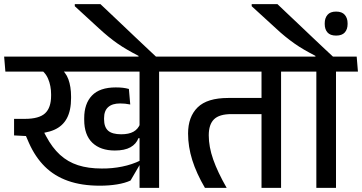

<svg xmlns="http://www.w3.org/2000/svg" viewBox="-34 -908 1750 928"><path d="M735 -587.5H640.5V0H735ZM594 -562H841.5L835.5 -634.5H588ZM-8 -562H791L785 -634.5H-14ZM309.5 -441Q309.5 -489 296.5 -524.8Q283.5 -560.5 253.5 -580H150.5Q184 -561.5 198.5 -527.2Q213 -493 213 -452V-446Q213 -387.5 184 -360.5Q155 -333.5 86 -333.5H34L77 -261L124.5 -261.5Q187 -262.5 228 -280.5Q269 -298.5 289.2 -336.2Q309.5 -374 309.5 -434ZM597 -35.5 646 -119.5V-133Q604.5 -112.5 556.2 -102.8Q508 -93 458 -93.5Q392.5 -93.5 343 -109.5Q293.5 -125.5 256 -159.8Q218.5 -194 189.5 -248.5L169.5 -286L34 -333.5V-253.5L91.5 -250.5L106 -217Q136.5 -148.5 182.8 -102.8Q229 -57 294.8 -33.8Q360.5 -10.5 448.5 -10.5Q493.5 -10.5 531.8 -16.8Q570 -23 597 -35.5ZM521 -180.5Q568.5 -180.5 596.5 -196.2Q624.5 -212 635 -240H646.5L643.5 -309.5Q633.5 -284 611.2 -271.5Q589 -259 552 -259Q508 -259 488.5 -276.5Q469 -294 469 -331.5V-337Q469 -372.5 488.8 -390.2Q508.5 -408 546.5 -408Q559 -408 570.8 -406.8Q582.5 -405.5 595.5 -403L589 -478Q575 -482 559.5 -483.8Q544 -485.5 525.5 -485.5Q448 -485.5 410.5 -446.2Q373 -407 373 -337V-329Q373 -256 412.2 -218.2Q451.5 -180.5 521 -180.5Z M327.5 -888V-878L443.5 -771.5Q468.5 -748.5 490.2 -730.8Q512 -713 534.2 -697.5Q556.5 -682 581 -667.8Q605.5 -653.5 635.5 -638V-619H724V-630.5Q708 -645.5 680.8 -671Q653.5 -696.5 621.2 -727.2Q589 -758 556.2 -789Q523.5 -820 496 -846Q468.5 -872 451.5 -888Z M1324.5 -587.5H1230V0H1324.5ZM1183.5 -562H1431L1425 -634.5H1177.5ZM802 -562H1380.5L1374.5 -634.5H796ZM956.5 0H1061.5Q1018 -76 996.5 -137.2Q975 -198.5 975 -254Q975 -306.5 1000.5 -331.5Q1026 -356.5 1085 -356.5H1267V-434.5H1069Q967.5 -434.5 921.2 -389Q875 -343.5 875 -262.5Q875 -199 895.2 -134.5Q915.5 -70 956.5 0Z M1590 0V-587.5H1495V0ZM1696 -562 1690 -634.5H1388L1395.5 -562ZM1182.5 -888V-878L1299 -771.5Q1323.5 -748.5 1345.5 -730.8Q1367.5 -713 1389.5 -697.5Q1411.5 -682 1436 -667.8Q1460.5 -653.5 1490.5 -638V-619H1579.5V-630.5Q1563 -645.5 1536 -671Q1509 -696.5 1476.5 -727.2Q1444 -758 1411.5 -789Q1379 -820 1351.2 -846Q1323.5 -872 1307 -888ZM1590.5 -736Q1619 -736 1632.5 -751.2Q1646 -766.5 1646 -791.5V-795.5Q1646 -820.5 1632.5 -836.2Q1619 -852 1590.5 -852Q1562 -852 1548.8 -836.2Q1535.5 -820.5 1535.5 -795.5V-791.5Q1535.5 -766.5 1548.8 -751.2Q1562 -736 1590.5 -736Z"/></svg>

Font: Anek Devanagari Medium
Style: Regular
Weight: 500
Designer: Kailash Malviya (Devanagari) & Yesha Goshar (Latin)
Foundry: Ek Type
Version: Version 1.003